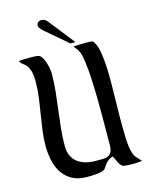

<svg xmlns="http://www.w3.org/2000/svg" viewBox="-137 -1016 847 1109"><g transform="rotate(-15 286.5 -461.0)"><path d="M35 -738Q44 -739 53 -739.5Q62 -740 71 -740Q89 -740 110 -740.5Q131 -741 149 -738Q162 -736 171.5 -721.5Q181 -707 187.5 -687.5Q194 -668 197 -649Q200 -630 200 -619Q200 -566 194.5 -513Q189 -460 182 -407Q175 -354 169.5 -301Q164 -248 164 -194Q164 -161 175.5 -136.5Q187 -112 207.5 -96.5Q228 -81 254.5 -73.5Q281 -66 311 -66Q336 -66 356 -66Q376 -66 389.5 -72.5Q403 -79 410 -94Q417 -109 417 -139Q417 -166 417.5 -212.5Q418 -259 418 -314Q418 -369 417 -427.5Q416 -486 413 -538.5Q410 -591 404.5 -632Q399 -673 391 -693Q386 -706 377.5 -716.5Q369 -727 361 -738Q380 -738 398.5 -739Q417 -740 436 -740Q446 -740 455.5 -739.5Q465 -739 475 -738Q495 -721 504.5 -673Q514 -625 516.5 -560.5Q519 -496 517 -422Q515 -348 514.5 -278Q514 -208 516 -149Q518 -90 529 -57Q534 -40 547.5 -25Q561 -10 573 3Q559 5 545.5 6Q532 7 518 7Q504 7 489 6Q474 5 460 3Q443 -8 434 -28.5Q425 -49 415 -66Q391 -56 381 -46Q371 -36 365.5 -27.5Q360 -19 355.5 -12Q351 -5 340 0Q329 5 306.5 8Q284 11 243 11Q191 11 155.5 -8.5Q120 -28 98 -60.5Q76 -93 66.5 -135.5Q57 -178 57 -224Q57 -270 63.5 -316.5Q70 -363 77.5 -409.5Q85 -456 91.5 -502Q98 -548 98 -594Q98 -640 91 -662.5Q84 -685 74.5 -696.5Q65 -708 54 -715Q43 -722 35 -738ZM216 -873Q204 -884 198.5 -892Q193 -900 193 -907Q193 -919 201 -926Q209 -933 221 -933Q233 -933 242 -928Q251 -923 262 -908L379 -759H349Z"/></g></svg>

Font: Augsburger Schrift CAT
Style: Regular
Weight: 400
Designer: Peter Wiegel nach Roos&Junge Offenbach
Foundry: CAT-Fonts, Peter Wiegel
Version: Version 1.000